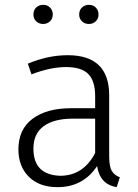

<svg xmlns="http://www.w3.org/2000/svg" viewBox="-20 -762 571 793"><path d="M462 11Q393 0 381 -76Q323 11 218 11Q142 11 99 -32Q56 -75 56 -145Q56 -228 114.5 -271.5Q173 -315 273 -315H373V-365Q373 -427 345 -456Q317 -485 252 -485Q189 -485 110 -455L95 -499Q178 -534 260 -534Q431 -534 431 -368V-116Q431 -73 442.5 -55Q454 -37 475 -30ZM228 -36Q324 -36 373 -130V-272H282Q203 -272 160.5 -241Q118 -210 118 -148Q118 -40 228 -36ZM158 -663Q141 -663 129.5 -674Q118 -685 118 -702Q118 -720 129.5 -731Q141 -742 158 -742Q176 -742 187 -730.5Q198 -719 198 -702Q198 -685 186.5 -674Q175 -663 158 -663ZM347 -663Q330 -663 318.5 -674Q307 -685 307 -702Q307 -720 318.5 -731Q330 -742 347 -742Q365 -742 376 -730.5Q387 -719 387 -702Q387 -685 375.5 -674Q364 -663 347 -663Z"/></svg>

Font: Trujillo Light
Style: Regular
Weight: 300
Designer: Fira Sans original fonts by bBox Type GmbH, Carrois Corporate GbR, & Edenspiekermann AG / Changes by Cristiano Sobral
Foundry: Fira Sans original fonts by bBox Type GmbH, Carrois Corporate GbR, & Edenspiekermann AG / Changes by Cristiano Sobral
Version: Version 4.301;July 28, 2020;FontCreator 13.0.0.2655 64-bit